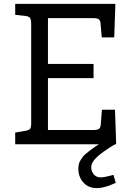

<svg xmlns="http://www.w3.org/2000/svg" viewBox="-20 -740 660 985"><path d="M382 126Q382 113 384.5 102Q387 91 394 80.5Q401 70 406 63Q411 56 424.5 45.5Q438 35 442.5 31Q447 27 465 15Q483 3 487 0H58V-60L111 -69Q129 -72 134.5 -79.5Q140 -87 140 -107V-618Q140 -638 134.5 -647Q129 -656 111 -658L58 -664V-720H572L566 -548H502L496 -618Q495 -636 486 -641.5Q477 -647 458 -647H226V-412H460V-339H226V-73H459Q478 -73 487 -78.5Q496 -84 497 -102L503 -177H570L576 0H571Q564 3 536 21.5Q508 40 496 50Q448 87 448 117Q448 139 461 154.5Q474 170 496 170Q516 170 562 157L574 198Q573 198 560 204Q547 210 537 213.5Q527 217 510 221Q493 225 477 225Q433 225 407.5 196Q382 167 382 126Z"/></svg>

Font: Enriqueta
Style: Regular
Weight: 400
Designer: Viviana Monsalve, Gustavo Ibarra
Foundry: Viviana Monsalve, Gustavo Ibarra
Version: Version 1.002